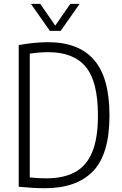

<svg xmlns="http://www.w3.org/2000/svg" viewBox="-20 -965 630 990"><path d="M211 5.5Q152.5 5.5 76.5 -2V-732.5Q111.5 -739 150 -743.2Q188.5 -747.5 227 -747.5Q385.5 -747.5 465 -656Q544.5 -564.5 544.5 -370Q544.5 -170 459.8 -82.2Q375 5.5 211 5.5ZM219.5 -45.5Q308 -45.5 367 -77.5Q426 -109.5 455.5 -180.8Q485 -252 485 -370Q485 -544 422.5 -620Q360 -696 228.5 -696Q206.5 -696 182 -694Q157.5 -692 133.5 -688.5V-50Q157 -47.5 177.8 -46.5Q198.5 -45.5 219.5 -45.5ZM237 -806 139.5 -945H187.5L265 -833L342.5 -945H390.5L293 -806Z"/></svg>

Font: Encode Sans Condensed Condensed Light
Style: Regular
Weight: 300
Width: 3
Designer: Multiple Designers
Foundry: Impallari Type
Version: Version 3.000; ttfautohint (v1.8.3) -l 8 -r 50 -G 200 -x 14 